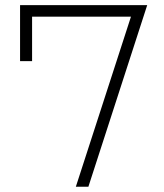

<svg xmlns="http://www.w3.org/2000/svg" viewBox="-20 -713 626 733"><path d="M269.5 0H317.4L542 -693.4H56.6V-479.5H102.5V-649.4H480Z"/></svg>

Font: Cascadia Code PL ExtraLight
Style: Regular
Weight: 200
Monospace: yes
Designer: Aaron Bell
Foundry: Saja Typeworks
Version: Version 2404.023